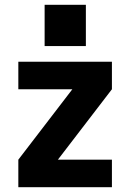

<svg xmlns="http://www.w3.org/2000/svg" viewBox="-20 -776 540 796"><path d="M56 0V-114L280 -406H56V-520H444V-406L220 -114H444V0ZM165 -585V-756H336V-585Z"/></svg>

Font: Iosevka SS04 Heavy
Style: Regular
Weight: 900
Monospace: yes
Designer: Belleve Invis
Foundry: Belleve Invis
Version: Version 19.0.0; ttfautohint (v1.8.4)